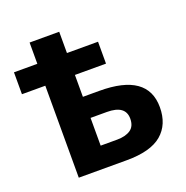

<svg xmlns="http://www.w3.org/2000/svg" viewBox="-118 -757 836 865"><g transform="rotate(-20 299.5 -324.0)"><path d="M257 -648V-546H406V-441H257V-336H336Q567 -336 567 -174Q567 -91 513.5 -45.5Q460 0 345 0H115V-441H3V-546H115V-648ZM335 -235H257V-102H336Q376 -102 400 -118Q424 -134 424 -171Q424 -235 335 -235Z"/></g></svg>

Font: Noto Sans SemiCondensed
Style: Bold
Weight: 700
Width: 4
Designer: Monotype Design Team
Foundry: Monotype Imaging Inc.
Version: Version 2.013; ttfautohint (v1.8.4.7-5d5b)